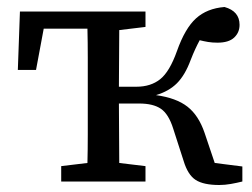

<svg xmlns="http://www.w3.org/2000/svg" viewBox="-20 -519 721 549"><path d="M607 10Q562 10 539.5 -4.5Q517 -19 505 -59L475 -152Q462 -193 440 -208Q418 -223 378 -223H320Q320 -183 320.5 -137.5Q321 -92 321 -53L396 -44V0H155V-44L230 -53Q231 -91 231 -134.5Q231 -178 231 -215V-271Q231 -309 231 -353.5Q231 -398 230 -437H105L83 -319H31L37 -486H396V-442L321 -433Q321 -396 320.5 -353Q320 -310 320 -271H370Q411 -271 438 -292.5Q465 -314 486 -373Q509 -438 540.5 -466.5Q572 -495 622 -499Q665 -487 665 -448Q665 -426 649.5 -411.5Q634 -397 602 -397Q587 -397 575 -399Q563 -401 551 -404Q545 -393 538.5 -379Q532 -365 525 -347Q509 -304 486 -281Q463 -258 426 -247Q484 -239 516 -214Q548 -189 565 -139L594 -53L673 -43V0Q657 4 640 7Q623 10 607 10Z"/></svg>

Font: Source Serif 4 SmText
Style: Regular
Weight: 400
Designer: Frank Grießhammer
Foundry: Adobe
Version: Version 4.005;hotconv 1.1.0;makeotfexe 2.6.0